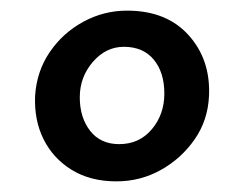

<svg xmlns="http://www.w3.org/2000/svg" viewBox="-20 -736 424 361"><path d="M219 -716Q293 -716 334.5 -670Q376 -624 373 -556Q371 -510 346 -474Q321 -438 282.5 -416.5Q244 -395 199 -395Q150 -395 115 -416.5Q80 -438 62 -474Q44 -510 46 -556Q49 -602 73.5 -638Q98 -674 136.5 -695Q175 -716 219 -716ZM213 -648Q179 -648 154.5 -619.5Q130 -591 130 -553Q130 -515 149.5 -490Q169 -465 204 -465Q242 -465 265.5 -493Q289 -521 289 -560Q289 -600 269 -624Q249 -648 213 -648Z"/></svg>

Font: Lora
Style: Bold Italic
Weight: 700
Italic angle: -3°
Designer: Olga Karpushina, Alexei Vanyashin (Cyrillic)
Foundry: Cyreal
Version: Version 3.004